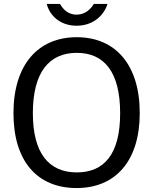

<svg xmlns="http://www.w3.org/2000/svg" viewBox="-20 -940 773 970"><path d="M367 10C564 10 686 -127 686 -369C686 -613 563 -752 368 -752C171 -752 48 -612 48 -368C48 -126 168 10 367 10ZM368 -69C229 -69 146 -163 146 -368C146 -576 229 -673 368 -673C506 -673 587 -577 587 -368C587 -162 507 -69 368 -69ZM454 -920C439 -895 411 -866 367 -866C319 -866 296 -899 283 -920H216C232 -859 286 -810 367 -810C452 -810 506 -864 523 -920Z"/></svg>

Font: Cheyenne Sans
Style: Regular
Weight: 400
Designer: The Public Sans project authors (U.S. Web Design System), Libre Franklin designed by Pablo Impallari and Rodrigo Fuenzal
Foundry: The Cheyenne Sans Project Authors
Version: Version 2.007